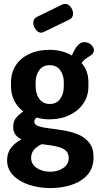

<svg xmlns="http://www.w3.org/2000/svg" viewBox="-20 -734 511 975"><path d="M237 221Q178 221 127.5 204.5Q77 188 46.5 156Q16 124 16 80Q16 42 37 15.5Q58 -11 89 -26Q70 -35 58.5 -50Q47 -65 47 -90Q47 -118 61.5 -135.5Q76 -153 98 -168Q68 -191 52 -223.5Q36 -256 36 -295V-316Q36 -365 60 -402Q84 -439 128.5 -460Q173 -481 231 -481Q264 -481 293 -473.5Q322 -466 345 -452Q362 -492 377 -506Q392 -520 406 -520Q430 -520 443.5 -506Q457 -492 457 -480Q457 -471 452.5 -464Q448 -457 440 -452Q431 -446 418 -437.5Q405 -429 394 -414Q412 -394 420.5 -369.5Q429 -345 429 -316V-295Q429 -247 404 -209.5Q379 -172 334 -150Q289 -128 231 -128Q195 -128 166 -137Q161 -133 157.5 -128Q154 -123 154 -117Q154 -100 176 -93Q198 -86 232 -82Q266 -78 304.5 -71.5Q343 -65 377 -51Q411 -37 433 -9.5Q455 18 455 64Q455 120 423.5 154.5Q392 189 342.5 205Q293 221 237 221ZM235 138Q274 138 301.5 119Q329 100 329 68Q329 47 317 34Q305 21 284.5 14.5Q264 8 240 4.5Q216 1 192 -2Q168 9 153 26Q138 43 138 67Q138 100 166.5 119Q195 138 235 138ZM233 -206Q266 -206 285 -231Q304 -256 304 -295V-316Q304 -353 285.5 -378Q267 -403 232 -403Q198 -403 179.5 -378Q161 -353 161 -316V-296Q161 -258 179.5 -232Q198 -206 233 -206ZM189 -568Q173 -568 161 -584.5Q149 -601 149 -617Q149 -639 167 -648L298 -712Q305 -714 311 -714Q328 -714 339.5 -698Q351 -682 351 -665Q351 -644 333 -635L203 -572Q199 -571 196 -569.5Q193 -568 189 -568Z"/></svg>

Font: Dosis
Style: Bold
Weight: 700
Designer: EdgarTolentino, PabloImpallari, IginoMarini
Foundry: EdgarTolentino, PabloImpallari, IginoMarini
Version: Version 3.001; ttfautohint (v1.8.2)